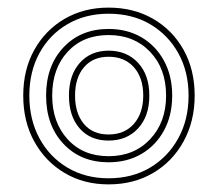

<svg xmlns="http://www.w3.org/2000/svg" viewBox="-20 -722 572 504"><path d="M265 -312Q198 -312 157.5 -356.5Q117 -401 117 -471Q117 -471 117 -471Q117 -471 117 -471Q117 -542 157.5 -586Q198 -630 265 -630Q265 -630 265 -630Q265 -630 265 -630Q332 -630 374 -586Q416 -542 416 -471Q416 -471 416 -471Q416 -471 416 -471Q416 -401 374 -356.5Q332 -312 265 -312Q265 -312 265 -312Q265 -312 265 -312ZM265 -296Q265 -296 265 -296Q265 -296 265 -296Q314 -296 351.5 -318Q389 -340 410.5 -379.5Q432 -419 432 -471Q432 -471 432 -471Q432 -471 432 -471Q432 -523 410.5 -562.5Q389 -602 351.5 -624Q314 -646 265 -646Q265 -646 265 -646Q265 -646 265 -646Q192 -646 146.5 -597.5Q101 -549 101 -471Q101 -471 101 -471Q101 -471 101 -471Q101 -393 146.5 -344.5Q192 -296 265 -296ZM265 -353Q313 -353 342.5 -385Q372 -417 372 -471Q372 -525 342.5 -557Q313 -589 265 -589Q218 -589 189.5 -557Q161 -525 161 -471Q161 -417 189 -385Q217 -353 265 -353ZM265 -254Q204 -254 157 -282Q110 -310 83.5 -359Q57 -408 57 -471Q57 -534 83.5 -582.5Q110 -631 157 -658.5Q204 -686 265 -686Q327 -686 374 -658.5Q421 -631 448 -582.5Q475 -534 475 -471Q475 -408 448 -359Q421 -310 374 -282Q327 -254 265 -254ZM265 -369Q223 -369 200 -397Q177 -425 177 -471Q177 -518 200.5 -545.5Q224 -573 265 -573Q307 -573 331.5 -545.5Q356 -518 356 -471Q356 -425 331.5 -397Q307 -369 265 -369ZM265 -238Q331 -238 382 -268Q433 -298 462 -351Q491 -404 491 -471Q491 -539 462 -591Q433 -643 382 -672.5Q331 -702 265 -702Q200 -702 149.5 -672.5Q99 -643 70 -591Q41 -539 41 -471Q41 -403 70 -350.5Q99 -298 149.5 -268Q200 -238 265 -238Z"/></svg>

Font: Tilt Prism
Style: Regular
Weight: 400
Version: Version 1.000